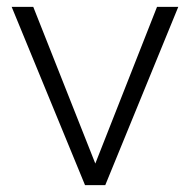

<svg xmlns="http://www.w3.org/2000/svg" viewBox="-20 -540 554 560"><path d="M228 0H287L500 -520H438L258 -63L77 -520H14Z"/></svg>

Font: Aspekta 250
Style: Regular
Weight: 250
Designer: Ivo Dolenc
Version: Version 2.000